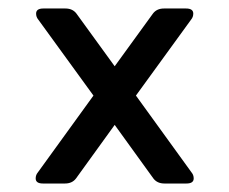

<svg xmlns="http://www.w3.org/2000/svg" viewBox="-20 -546 540 452"><path d="M134 -526Q151 -526 160 -514L250 -390L340 -514Q349 -526 366 -526H418Q435 -526 435 -514Q435 -506 430 -500L300 -321L431 -140Q436 -134 436 -126Q436 -114 419 -114H367Q350 -114 341 -126L250 -252L159 -126Q150 -114 133 -114H81Q64 -114 64 -126Q64 -134 69 -140L200 -321L70 -500Q65 -506 65 -514Q65 -526 82 -526Z"/></svg>

Font: Yusei Magic
Style: Regular
Weight: 400
Designer: Tanukizamurai
Foundry: Yusei Magic Project
Version: Version 1.200